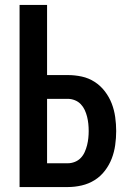

<svg xmlns="http://www.w3.org/2000/svg" viewBox="-20 -755 540 775"><path d="M59 0V-735H170V-452H254Q282 -452 310 -446Q338 -440 362 -424.5Q386 -409 403.5 -386Q421 -363 431 -337Q441 -311 445 -282.5Q449 -254 449 -226Q449 -198 445 -169.5Q441 -141 431 -115Q421 -89 403.5 -66Q386 -43 362 -28Q338 -13 310 -6.5Q282 0 254 0ZM170 -96H254Q268 -96 282 -101.5Q296 -107 306 -117.5Q316 -128 322 -141.5Q328 -155 331.5 -169Q335 -183 336.5 -197.5Q338 -212 338 -226Q338 -241 336.5 -255.5Q335 -270 331.5 -284Q328 -298 322 -311Q316 -324 306 -334.5Q296 -345 282 -350.5Q268 -356 254 -356H170Z"/></svg>

Font: Iosevka
Style: Bold
Weight: 700
Monospace: yes
Designer: Belleve Invis
Foundry: Belleve Invis
Version: Version 32.5.0; ttfautohint (v1.8.4)